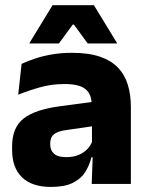

<svg xmlns="http://www.w3.org/2000/svg" viewBox="-20 -707 567 738"><path d="M332.5 0 337 -123 333.5 -130.5V-284L332.5 -304Q332.5 -345 308.5 -364.5Q284.5 -384 228 -384Q178.5 -384 134 -371.5Q89.5 -359 50 -343L63 -461.5Q86.5 -472.5 115.8 -482.2Q145 -492 180.5 -498Q216 -504 256.5 -504Q321 -504 364.5 -489Q408 -474 434 -446.5Q460 -419 471.5 -380.8Q483 -342.5 483 -296.5V0ZM176 11.5Q102.5 11.5 64.5 -25.5Q26.5 -62.5 26.5 -131V-144.5Q26.5 -217 71.2 -251.8Q116 -286.5 213.5 -299L345.5 -316.5L354.5 -224.5L237.5 -207.5Q202 -203 187.5 -191Q173 -179 173 -155.5V-152Q173 -129.5 187.5 -116.2Q202 -103 234 -103Q262 -103 282.2 -111.5Q302.5 -120 315.5 -133.8Q328.5 -147.5 335 -164.5L356.5 -102.5H331.5Q323.5 -70.5 306.8 -44.5Q290 -18.5 258.5 -3.5Q227 11.5 176 11.5ZM182 -687H341L429.5 -542V-540H317L264 -612.5H259.5L206.5 -540H93.5V-542Z"/></svg>

Font: Anek Odia Medium
Style: Bold
Weight: 700
Version: Version 1.003